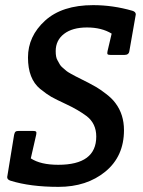

<svg xmlns="http://www.w3.org/2000/svg" viewBox="-20 -716 557 748"><path d="M343 -696Q420 -696 496 -674Q509 -670 509 -660Q509 -657 508 -654L484 -517Q482 -502 465 -502H411Q401 -502 399 -505Q397 -508 399 -517L415 -585Q376 -609 319 -609Q262 -609 229.5 -584Q197 -559 197 -517Q197 -493 203.5 -482Q210 -471 213 -465Q216 -459 225.5 -451Q235 -443 239 -439.5Q243 -436 256.5 -428.5Q270 -421 274 -419Q308 -402 324.5 -393.5Q341 -385 355.5 -376.5Q370 -368 393.5 -350Q417 -332 430 -314Q463 -270 463 -209Q463 -107 390.5 -47.5Q318 12 208 12Q98 12 21 -12Q8 -16 8 -26Q8 -29 9 -32L35 -191Q37 -200 40.5 -203Q44 -206 54 -206H108Q118 -206 120.5 -203Q123 -200 121 -191L100 -99Q138 -74 207 -74Q355 -74 355 -184Q355 -235 317 -264Q283 -289 240 -309Q197 -329 179.5 -339Q162 -349 136 -370Q89 -409 89 -492Q89 -575 155.5 -635.5Q222 -696 343 -696Z"/></svg>

Font: Crete Round
Style: Italic
Weight: 400
Designer: Veronika Burian
Foundry: TypeTogether
Version: Version 1.001; ttfautohint (v1.6)